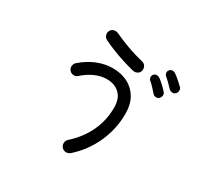

<svg xmlns="http://www.w3.org/2000/svg" viewBox="-187 -1047 1374 1339"><g transform="rotate(30 500.0 -377.0)"><path d="M531.2 64.5Q515.6 77.1 496.6 75.7Q477.5 74.2 464.8 59.6Q452.1 45.9 453.6 26.4Q455.1 6.8 468.8 -5.9Q548.8 -77.1 591.8 -167Q634.8 -256.8 634.8 -362.3Q634.8 -433.6 595.7 -471.2Q556.6 -508.8 492.2 -508.8Q446.3 -508.8 398.9 -487.8Q351.6 -466.8 307.6 -427.7Q293.9 -415 274.9 -416.5Q255.9 -418 244.1 -431.6Q231.4 -446.3 232.9 -464.8Q234.4 -483.4 248 -496.1Q304.7 -545.9 367.2 -570.8Q429.7 -595.7 491.2 -595.7Q557.6 -595.7 610.4 -569.3Q663.1 -543 693.8 -491.2Q724.6 -439.5 724.6 -362.3Q724.6 -241.2 674.3 -129.4Q624 -17.6 531.2 64.5ZM620.1 -650.4Q575.2 -661.1 526.9 -676.8Q478.5 -692.4 434.6 -710Q390.6 -727.5 356.4 -745.1Q339.8 -752.9 334 -771Q328.1 -789.1 335.9 -804.7Q343.8 -822.3 361.8 -827.6Q379.9 -833 397.5 -825.2Q446.3 -801.8 511.2 -777.8Q576.2 -753.9 642.6 -738.3Q661.1 -734.4 670.4 -717.8Q679.7 -701.2 674.8 -681.6Q670.9 -664.1 654.3 -655.3Q637.7 -646.5 620.1 -650.4ZM958 -665Q948.2 -654.3 933.1 -655.3Q918 -656.2 907.2 -666Q891.6 -682.6 874.5 -699.7Q857.4 -716.8 839.8 -731.4Q830.1 -740.2 828.1 -753.4Q826.2 -766.6 835.9 -778.3Q845.7 -789.1 859.4 -789.1Q873 -789.1 884.8 -780.3Q900.4 -769.5 921.9 -751Q943.4 -732.4 959 -716.8Q969.7 -707 969.2 -691.4Q968.8 -675.8 958 -665ZM875 -579.1Q865.2 -569.3 849.6 -570.3Q834 -571.3 824.2 -583Q809.6 -599.6 793 -617.7Q776.4 -635.7 758.8 -650.4Q749 -659.2 748 -672.9Q747.1 -686.5 756.8 -697.3Q767.6 -708 781.2 -707Q794.9 -706.1 806.6 -697.3Q821.3 -686.5 842.3 -667Q863.3 -647.5 877.9 -630.9Q888.7 -620.1 887.2 -605Q885.7 -589.8 875 -579.1Z"/></g></svg>

Font: KTXP_ComRound
Style: Medium
Weight: 500
Version: Version 1.01;May 16, 2022;FontCreator 13.0.0.2683 64-bit